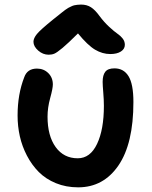

<svg xmlns="http://www.w3.org/2000/svg" viewBox="-20 -826 657 832"><path d="M190.9 -588.9Q166 -588.9 145.5 -606.9Q125 -625 125 -645Q125 -660.2 140.1 -678.7Q155.3 -697.3 210.9 -742.2Q217.8 -747.6 231 -758.1Q244.1 -768.6 248.5 -772.2Q252.9 -775.9 262.5 -783Q272 -790 276.1 -792Q280.3 -793.9 288.1 -797.9Q295.9 -801.8 301.5 -803Q307.1 -804.2 314.7 -805.2Q322.3 -806.2 331.1 -806.2Q356 -806.2 374 -794.7Q392.1 -783.2 411.1 -756.8Q430.7 -730.5 453.1 -709.7Q475.6 -689 489 -679.9Q502.4 -670.9 511.7 -658.9Q521 -647 521 -631.8Q521 -613.8 503.9 -602.8Q486.8 -591.8 458 -591.8Q423.8 -591.8 391.8 -610.8Q359.9 -629.9 317.9 -681.2Q275.4 -638.7 251 -618.4Q226.6 -598.1 215.6 -593.5Q204.6 -588.9 190.9 -588.9ZM318.8 -14.2Q266.1 -14.2 222.2 -32.2Q178.2 -50.3 147.9 -80.8Q117.7 -111.3 96.7 -151.6Q75.7 -191.9 65.9 -235.6Q56.2 -279.3 56.2 -325.2Q56.2 -417.5 85 -491.2Q98.1 -528.8 140.1 -528.8Q169.4 -528.8 189.2 -509.3Q209 -489.7 209 -460Q209 -442.9 197.5 -401.1Q186 -359.4 186 -320.8Q186 -237.3 221.2 -188.7Q256.3 -140.1 316.9 -140.1Q371.1 -140.1 400.6 -202.4Q430.2 -264.6 430.2 -367.2Q430.2 -393.1 427.5 -425Q424.8 -457 424.8 -471.2Q424.8 -500.5 436.3 -515.1Q447.8 -529.8 476.1 -529.8Q516.1 -529.8 537.1 -495.6Q558.1 -461.4 558.1 -383.8Q558.1 -203.6 493.2 -108.9Q428.2 -14.2 318.8 -14.2Z"/></svg>

Font: Shantell Sans Bouncy
Style: Regular
Weight: 600
Designer: Stephen Nixon, Anya Danilova, Shantell Martin
Foundry: Arrow Type
Version: Version 1.006;[9816181b4]